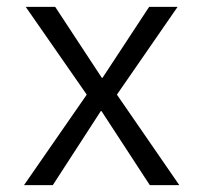

<svg xmlns="http://www.w3.org/2000/svg" viewBox="-20 -540 593 560"><path d="M277 -313H279L415 -520H498L321 -264L503 0H417L276 -216H274L134 0H50L233 -264L55 -520H141Z"/></svg>

Font: M PLUS 1p
Style: Regular
Weight: 400
Version: Version 1.062